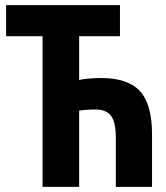

<svg xmlns="http://www.w3.org/2000/svg" viewBox="-20 -731 648 751"><path d="M433.1 0H574.7V-205.6Q574.7 -323.2 527.6 -374.5Q480.5 -425.8 375.5 -425.8Q325.2 -425.8 288.1 -418Q251 -410.2 218.3 -398.4V-281.2Q256.3 -292.5 285.6 -297.6Q314.9 -302.7 355.5 -302.7Q394 -302.7 413.6 -278.8Q433.1 -254.9 433.1 -189ZM3.9 -589.4H146.5V0H289.6V-589.4H449.2V-710.9H3.9Z"/></svg>

Font: Roboto Flex Super Cond Bold
Style: Regular
Weight: 700
Width: 3
Designer: Berlow after Robertson
Foundry: Google
Version: Version 3.000